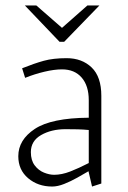

<svg xmlns="http://www.w3.org/2000/svg" viewBox="-20 -672 467 703"><path d="M171 11Q119 11 83 -19.5Q47 -50 47 -100Q47 -160 107.5 -200Q168 -240 305 -241Q305 -257 305 -273Q305 -289 305 -305Q305 -358 279 -388Q253 -418 207 -418Q179 -418 143 -409.5Q107 -401 72 -387L61 -422Q106 -440 140.5 -449.5Q175 -459 224 -459Q280 -459 315.5 -425Q351 -391 351 -321V0L317 11L304 -45Q287 -35 263 -21.5Q239 -8 215 1.5Q191 11 171 11ZM178 -32Q206 -32 237 -44Q268 -56 305 -75V-196Q285 -198 264 -198.5Q243 -199 220 -199Q168 -199 130.5 -177.5Q93 -156 93 -115Q93 -85 107 -66.5Q121 -48 141 -40Q161 -32 178 -32ZM113 -652 207 -570 300 -652H344L215 -519H198L71 -652Z"/></svg>

Font: Ancizar Sans Thin
Style: Regular
Weight: 100
Designer: Cesar Puertas, Viviana Monsalve, Julian Moncada, Julian Prieto, Jose Castro, Mariel Hernandez, Felipe Aragon, Sara Alarc
Version: Version 8.100